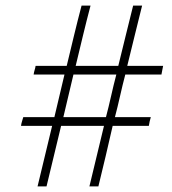

<svg xmlns="http://www.w3.org/2000/svg" viewBox="-20 -665 613 685"><path d="M303 -645Q289 -592 276 -538Q263 -484 250 -430H402Q415 -484 428.5 -538Q442 -592 455 -645H487Q474 -592 460.5 -538Q447 -484 434 -430H562Q561 -423 559 -415Q557 -407 556 -399H427Q417 -361 408.5 -323Q400 -285 390 -247H518Q516 -240 514 -232Q512 -224 511 -216H382Q370 -162 357 -108Q344 -54 331 0H299Q312 -54 325 -108Q338 -162 351 -216H198Q185 -162 172 -108Q159 -54 146 0H114Q127 -54 140 -108Q153 -162 166 -216H55Q56 -224 58.5 -232Q61 -240 63 -247H174Q183 -285 192 -323Q201 -361 210 -399H100Q101 -407 103.5 -415Q106 -423 107 -430H218Q231 -484 244 -538Q257 -592 271 -645ZM242 -399Q233 -361 224 -323Q215 -285 206 -247H358Q368 -285 376.5 -323Q385 -361 395 -399Z"/></svg>

Font: Josefin Sans Thin ExtraLight
Style: Italic
Weight: 250
Italic angle: -7°
Version: Version 2.000